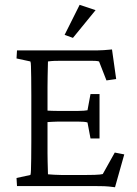

<svg xmlns="http://www.w3.org/2000/svg" viewBox="-20 -786 577 811"><path d="M465.8 4.9Q436.5 1 419.9 0.5Q403.3 0 386.7 0H51.8L49.8 -34.2L108.4 -46.9Q110.4 -51.8 110.8 -68.4Q111.3 -85 111.8 -115.2Q112.3 -145.5 112.3 -188.5V-383.8Q112.3 -427.7 111.8 -458.5Q111.3 -489.3 110.8 -505.9Q110.4 -522.5 108.4 -526.4L49.8 -539.1L51.8 -573.2H369.1Q380.9 -573.2 392.6 -573.2Q404.3 -573.2 418.5 -574.2Q432.6 -575.2 453.1 -577.1L470.7 -452.1L429.7 -446.3L398.4 -526.4Q392.6 -528.3 382.8 -528.8Q373 -529.3 362.3 -529.3H241.2Q222.7 -529.3 209.5 -528.8Q196.3 -528.3 182.6 -526.4Q182.6 -522.5 182.1 -504.4Q181.6 -486.3 181.2 -462.9Q180.7 -439.5 180.7 -418.9V-138.7Q180.7 -122.1 181.2 -103.5Q181.6 -85 182.1 -69.8Q182.6 -54.7 182.6 -49.8Q195.3 -48.8 209 -47.9Q222.7 -46.9 238.3 -46.9H344.7Q365.2 -46.9 379.4 -47.4Q393.6 -47.9 401.9 -48.8Q410.2 -49.8 414.1 -50.8L464.8 -141.6L504.9 -133.8ZM362.3 -201.2 349.6 -268.6Q344.7 -270.5 334 -271.5Q323.2 -272.5 307.6 -272.5H227.5Q215.8 -272.5 200.7 -271.5Q185.5 -270.5 168 -269.5V-319.3Q185.5 -318.4 200.7 -317.9Q215.8 -317.4 227.5 -317.4H307.6Q323.2 -317.4 334 -318.4Q344.7 -319.3 349.6 -320.3L362.3 -388.7H400.4V-201.2ZM288.1 -626 252.9 -638.7 316.4 -765.6 383.8 -743.2Z"/></svg>

Font: Crimson Pro Light
Style: Regular
Weight: 300
Designer: Jacques Le Bailly
Foundry: Baron von Fonthausen
Version: Version 1.003